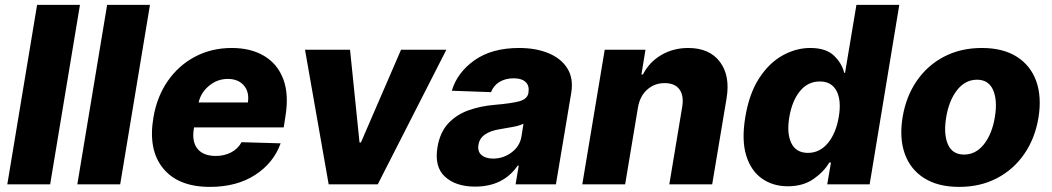

<svg xmlns="http://www.w3.org/2000/svg" viewBox="-20 -747 4262 778"><path d="M304 -727.3 183.2 0H9.6L130.3 -727.3Z M587.7 -727.3 467 0H293.3L414.1 -727.3Z M830.6 10.3Q702.4 10.3 641 -64.8Q579.5 -139.9 601.6 -270.6Q615.8 -355.1 659.6 -418.5Q703.5 -481.9 770.2 -517.2Q837 -552.6 919 -552.6Q996.4 -552.6 1050.6 -520.2Q1104.8 -487.9 1128 -426Q1151.3 -364 1136.4 -274.1L1129.6 -230.8H766.3L765.3 -224.4Q757.1 -172.6 780.5 -143.8Q804 -115.1 854.8 -115.1Q888.5 -115.1 916.2 -129.3Q943.9 -143.5 958.8 -170.8L1117.2 -166.2Q1088.1 -85.9 1013.3 -37.8Q938.6 10.3 830.6 10.3ZM784.8 -331.7H984.4Q991.1 -373.6 968.4 -400.4Q945.7 -427.2 903.1 -427.2Q860.8 -427.2 827.4 -399.7Q794 -372.2 784.8 -331.7Z M1788.7 -545.5 1510.7 0H1311.8L1215.9 -545.5H1398.4L1436.8 -169.7H1442.5L1605.1 -545.5Z M1905.2 9.2Q1827.4 9.2 1783.4 -30.7Q1739.3 -70.7 1752.8 -151.3Q1763.1 -211.6 1796.7 -247.3Q1830.3 -283 1879.1 -300.2Q1927.9 -317.5 1983.7 -322.1Q2054.3 -328.1 2085.6 -337Q2116.8 -345.9 2121.4 -370.7V-372.5Q2125.7 -399.9 2109.7 -414.8Q2093.8 -429.7 2061.8 -429.7Q2027.7 -429.7 2003.6 -414.8Q1979.4 -399.9 1969.8 -373.6L1810.7 -379.3Q1833.1 -453.8 1903.2 -503.2Q1973.4 -552.6 2083.5 -552.6Q2152.3 -552.6 2203.5 -531.1Q2254.6 -509.6 2279.5 -469.1Q2304.3 -428.6 2294.7 -370.7L2232.6 0H2069.2L2082 -76H2077.8Q2019.2 9.2 1905.2 9.2ZM1978.3 -104.4Q2019.5 -104.4 2052.9 -129.3Q2086.3 -154.1 2093 -193.9L2101.2 -245.7Q2085.9 -237.9 2058.4 -232.8Q2030.9 -227.6 2006.7 -223.7Q1968.4 -218 1945.5 -202.2Q1922.6 -186.4 1918.7 -159.8Q1914.4 -133.2 1931.1 -118.8Q1947.8 -104.4 1978.3 -104.4Z M2565 -311.1 2513.1 0H2339.5L2430.4 -545.5H2595.5L2579.2 -445.3H2585.2Q2610.8 -495.4 2659.4 -524Q2708.1 -552.6 2768.8 -552.6Q2854.8 -552.6 2897.2 -496.3Q2939.6 -440 2924 -347.7L2865.8 0H2692.1L2744.3 -313.6Q2751.8 -359 2733.3 -384.6Q2714.8 -410.2 2672.9 -410.2Q2632.1 -410.2 2602.5 -383.9Q2572.8 -357.6 2565 -311.1Z M3503.9 0 3624 -727.3H3450.3L3404.3 -452.1H3400.7Q3391.9 -489.7 3359.7 -521.1Q3327.5 -552.6 3262.9 -552.6Q3205.7 -552.6 3151.4 -522.5Q3097 -492.5 3056.5 -430.6Q3015.9 -368.6 3000 -272.4Q2984.5 -179.3 3003.6 -117.2Q3022.8 -55 3067.3 -23.6Q3111.8 7.8 3172.1 7.8Q3233.9 7.8 3276.1 -21.5Q3318.3 -50.8 3340.4 -88.4H3347.1L3332 0ZM3378.7 -272.7Q3367.3 -206.3 3334.4 -166.9Q3301.4 -127.5 3253.9 -127.5Q3205.9 -127.5 3186.5 -167.1Q3167.2 -206.7 3178.4 -272.7Q3189.5 -338.4 3221.5 -377.7Q3253.5 -416.9 3302.1 -416.9Q3349.7 -416.9 3369.9 -378.2Q3390.1 -339.5 3378.7 -272.7Z M3866.8 10.3Q3780.9 10.3 3724.8 -25.2Q3668.7 -60.7 3646.1 -124.3Q3623.6 -187.9 3637.4 -272Q3651.3 -355.8 3694.6 -419Q3737.9 -482.2 3805.4 -517.4Q3872.9 -552.6 3958.5 -552.6Q4044.4 -552.6 4100.3 -517Q4156.2 -481.5 4179 -418Q4201.7 -354.4 4187.9 -269.9Q4174 -186.4 4130.5 -123.2Q4087 -60 4019.7 -24.9Q3952.4 10.3 3866.8 10.3ZM3886.4 -120.7Q3934.3 -120.7 3967.3 -162.8Q4000.4 -204.9 4011.4 -273.4Q4022.4 -340.6 4004.1 -382.3Q3985.8 -424 3938.9 -424Q3891 -424 3858 -381.6Q3824.9 -339.1 3813.9 -271Q3802.9 -203.5 3821 -162.1Q3839.1 -120.7 3886.4 -120.7Z"/></svg>

Font: Inter UI Extra Bold
Style: Italic
Weight: 800
Italic angle: 9.39999°
Designer: Rasmus Andersson
Foundry: rsms
Version: 3.2;8d6f07862